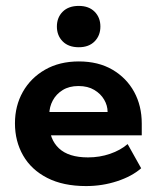

<svg xmlns="http://www.w3.org/2000/svg" viewBox="-20 -617 528 647"><path d="M270 10Q192.7 10 139.1 -17.5Q85.4 -45 57.9 -93.1Q30.4 -141.2 30.4 -201.3Q30.4 -260.3 56.9 -307.3Q83.4 -354.3 131.9 -382.2Q180.4 -410 245.7 -410Q311.4 -410 358.9 -382.2Q406.4 -354.3 432.1 -307.3Q457.7 -260.3 457.7 -200.8V-160.9H94.9V-239.6H342.6Q342.6 -261.3 331 -281.1Q319.5 -301 297.7 -314Q276 -327.1 244.4 -327.1Q213.1 -327.1 191.2 -313.5Q169.4 -300 157.8 -278.3Q146.2 -256.6 146.2 -232.1V-200.8Q146.2 -147.7 178.6 -117.2Q211.1 -86.6 276.6 -86.6Q315.7 -86.6 350.7 -98.6Q385.6 -110.5 410.1 -131.5L455.7 -50Q424.5 -22.7 374.7 -6.4Q324.9 10 270 10ZM245.5 -457.8Q210.9 -457.8 191.3 -477.5Q171.7 -497.2 171.7 -527.6Q171.7 -558 191.3 -577.6Q210.9 -597.1 245.5 -597.1Q279.4 -597.1 298.8 -577.6Q318.3 -558 318.3 -527.6Q318.3 -497.2 298.8 -477.5Q279.4 -457.8 245.5 -457.8Z"/></svg>

Font: Rokkitt SemiBold
Style: Regular
Weight: 600
Designer: Vernon Adams
Foundry: Vernon Adams
Version: Version 3.103